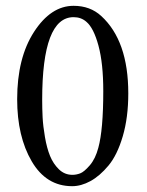

<svg xmlns="http://www.w3.org/2000/svg" viewBox="-20 -630 505 660"><path d="M233 -571Q125 -571 125 -287Q125 -256 126.5 -226.5Q128 -197 134.5 -159Q141 -121 152 -94Q163 -67 182.5 -48Q202 -29 229 -29Q242 -29 255.5 -34Q269 -39 288.5 -61.5Q308 -84 318 -122Q335 -184 335 -317Q335 -412 318.5 -473Q302 -534 277 -555Q259 -571 233 -571ZM228 10Q139 10 89 -75.5Q39 -161 39 -289Q39 -431 97 -520.5Q155 -610 233 -610Q290 -610 328 -575Q421 -490 421 -309Q421 -226 402 -161.5Q383 -97 353 -61Q323 -25 291 -7.5Q259 10 228 10Z"/></svg>

Font: Libertinus Sans
Style: Regular
Weight: 400
Designer: Philipp H. Poll
Foundry: Khaled Hosny
Version: Version 6.1